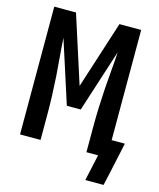

<svg xmlns="http://www.w3.org/2000/svg" viewBox="-128 -825 883 1067"><g transform="rotate(15 313.0 -292.0)"><path d="M466 151 499 0H432V-147Q432 -201 434 -255.5Q436 -310 439.5 -364.5Q443 -419 448 -473Q453 -527 456 -581L340 -221H260L144 -581Q147 -527 152 -473Q157 -419 160.5 -364.5Q164 -310 166 -255.5Q168 -201 168 -147V0H50V-735H175L300 -346L425 -735H550V-101H626L588 75L571 151Z"/></g></svg>

Font: Iosevka Custom Extended
Style: Bold
Weight: 700
Width: 7
Monospace: yes
Designer: Belleve Invis
Foundry: Belleve Invis
Version: Version 11.2.4; ttfautohint (v1.8.4)